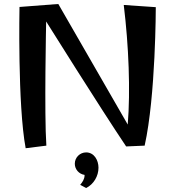

<svg xmlns="http://www.w3.org/2000/svg" viewBox="-20 -732 871 965"><path d="M602 -707C627 -502 636 -275 622 -106L273 -712L78 -697C78 -697 68 -205 109 13L213 0C202 -158 212 -624 212 -624C212 -624 483 -191 614 4L707 0C763 -251 763 -697 763 -696ZM413 213C451 194 475 153 475 111C475 73 453 34 413 34C382 34 356 59 356 91C356 119 377 143 405 147V150C405 168 394 184 383 197Z"/></svg>

Font: Original Surfer
Style: Regular
Weight: 400
Designer: Astigmatic (AOETI)
Foundry: Astigmatic (AOETI)
Version: Version 1.001